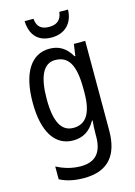

<svg xmlns="http://www.w3.org/2000/svg" viewBox="-143 -815 794 1128"><g transform="rotate(-15 254.0 -250.5)"><path d="M388 -741H335C330 -691 300 -671 256 -671C209 -671 182 -691 178 -741H124C128 -654 173 -607 254 -607C335 -607 386 -659 388 -741ZM222 -547C112 -547 46 -448 46 -266C46 -87 110 10 220 10C280 10 323 -17 355 -74H359C356 -48 355 -15 355 5V22C355 123 309 168 224 168C173 168 124 155 77 130V208C119 230 166 240 224 240C372 240 438 157 438 7V-537H369L359 -466H354C322 -522 279 -547 222 -547ZM237 -474C319 -474 355 -412 355 -269V-245C355 -121 317 -61 240 -61C167 -61 131 -126 131 -265C131 -401 166 -474 237 -474Z"/></g></svg>

Font: Noto Sans Condensed
Style: Regular
Weight: 400
Width: 3
Designer: Monotype Design Team
Foundry: Monotype Imaging Inc.
Version: Version 2.013